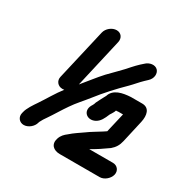

<svg xmlns="http://www.w3.org/2000/svg" viewBox="-172 -885 1088 1100"><g transform="rotate(30 372.0 -335.0)"><path d="M168 -41 170 -47C178 -63 186 -76 197 -91C220 -124 248 -172 272 -206C299 -246 329 -277 358 -314C407 -377 457 -431 511 -484C534 -507 551 -529 574 -551L591 -567C618 -591 619 -626 602 -644C583 -664 546 -658 524 -636L506 -620C493 -608 482 -596 470 -583C437 -544 398 -508 362 -470C327 -432 295 -389 259 -346L333 -669C340 -699 322 -724 292 -724C262 -724 231 -699 224 -669L146 -331C139 -302 160 -277 189 -277C193 -277 197 -277 202 -278C170 -238 137 -179 109 -138C92 -113 67 -77 61 -49L59 -41C52 -12 72 13 101 13C130 13 161 -12 168 -41ZM364 54H628C657 54 688 28 695 -1C702 -30 682 -55 653 -55H496C532 -75 568 -99 601 -123C623 -142 636 -162 643 -193L676 -339C687 -388 677 -433 628 -433H554C501 -430 442 -419 427 -366L426 -365C417 -347 403 -323 395 -305L391 -293C389 -287 384 -281 381 -275C356 -228 400 -190 447 -214C473 -228 485 -254 497 -283C497 -285 500 -288 503 -293C508 -302 516 -313 518 -323C523 -323 528 -323 533 -324H564L534 -195C533 -194 533 -194 532 -194C527 -190 521 -186 514 -182C485 -163 455 -147 427 -126C400 -107 374 -91 347 -67C330 -54 315 -40 307 -15C293 28 321 54 364 54Z"/></g></svg>

Font: Electronic
Style: ExHvIt
Weight: 900
Version: Version 1.011